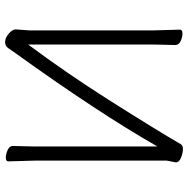

<svg xmlns="http://www.w3.org/2000/svg" viewBox="-12 -736 757 774"><g transform="rotate(90 367.0 -349.5)"><path d="M569 -22 571 -111V-605Q434 -365 192 -29Q185 -19 175.5 -5Q166 9 150 9Q134 9 116.5 -5.5Q99 -20 99 -34L103 -89V-590L100 -696Q100 -706 115.5 -706Q131 -706 146.5 -698.5Q162 -691 162 -678L160 -589V-84Q274 -237 382 -407Q508 -606 561 -698Q566 -708 581 -708Q596 -708 615.5 -700.5Q635 -693 635 -679L628 -643V-110L631 -4Q631 6 616 6Q601 6 585 -1.5Q569 -9 569 -22Z"/></g></svg>

Font: ToneOZ-Pinyin-WenKai-Light
Style: Light
Weight: 300
Designer: Fontworks Inc.
Foundry: ToneOZ
Version: Version 0.240331